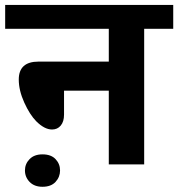

<svg xmlns="http://www.w3.org/2000/svg" viewBox="-35 -649 704 758"><path d="M394.5 0V-291H217.8V-196.3Q217.8 -168.9 204.8 -153.3Q191.9 -137.7 170.4 -137.7Q140.6 -137.7 107.9 -170.4Q82.5 -196.3 60.8 -244.1Q39.1 -292 39.1 -335Q39.1 -405.8 117.2 -405.8H394.5V-535.2H-14.6V-629.4H648.9V-535.2H534.2V0ZM63.5 23.9Q63.5 -2 81.8 -20.8Q100.1 -39.6 132.8 -39.6Q166.5 -39.6 184.3 -20.8Q202.1 -2 202.1 23.9Q202.1 49.8 184.3 69.1Q166.5 88.4 132.8 88.4Q100.6 88.4 82 69.3Q63.5 50.3 63.5 23.9Z"/></svg>

Font: Khula Bold
Style: Regular
Weight: 700
Designer: Erin McLaughlin, Steve Matteson
Version: Version 1.000;PS 1.0;hotconv 1.0.72;makeotf.lib2.5.5900